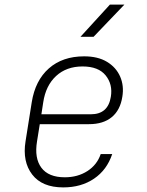

<svg xmlns="http://www.w3.org/2000/svg" viewBox="-20 -805 640 835"><path d="M255 10Q163 10 120 -46Q77 -102 91 -190L118 -360Q133 -455 192.5 -507.5Q252 -560 346 -560Q406 -560 445.5 -536Q485 -512 502.5 -472Q520 -432 512 -384Q503 -326 466 -295.5Q429 -265 367 -265H153L141 -190Q129 -117 160 -75.5Q191 -34 262 -34Q318 -34 360 -61Q402 -88 418 -135H468Q445 -66 389 -28Q333 10 255 10ZM160 -308H375Q450 -308 462 -384Q471 -438 439.5 -477Q408 -516 339 -516Q269 -516 224 -474.5Q179 -433 168 -360ZM330 -645 458 -785H521L387 -645Z"/></svg>

Font: JetBrains Mono NL Thin
Style: Italic
Weight: 100
Italic angle: -9°
Monospace: yes
Designer: Philipp Nurullin, Konstantin Bulenkov
Foundry: JetBrains
Version: Version 2.305; ttfautohint (v1.8.4.7-5d5b)